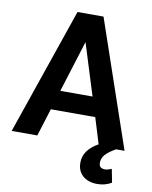

<svg xmlns="http://www.w3.org/2000/svg" viewBox="-98 -783 841 1062"><g transform="rotate(10 322.5 -252.0)"><path d="M521 207Q490 207 464.8 195.8Q439.5 184.5 424.8 162Q410 139.5 410 106Q410 35.5 492 -10.5L447.5 -155.5H198L149.5 0H5.5L250 -711H396L639.5 0H592Q551 23 533.8 43.2Q516.5 63.5 516.5 88.5Q516.5 119.5 549 120Q559.5 120 567.2 117.5Q575 115 587.5 110.5L602 185.5Q567 207 521 207ZM413 -265 323 -553H322L232 -265Z"/></g></svg>

Font: Roberto Sans
Style: Bold
Weight: 700
Designer: Google (font) & Cristiano Sobral (main changes)
Version: Version 1.000;October 12, 2021;FontCreator 14.0.0.2814 64-bi